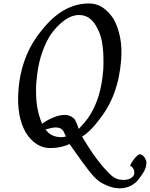

<svg xmlns="http://www.w3.org/2000/svg" viewBox="-20 -836 847 1084"><path d="M293.3 -116.4Q282.1 -116.4 268.5 -113.1Q254.9 -109.7 236.9 -105.1Q254.9 -80.5 277.4 -71Q300 -61.5 327.2 -61.5Q338.5 -61.5 353.3 -66.2Q351.3 -69.2 350 -71Q348.7 -72.8 346.7 -75.9Q342.1 -93.3 330 -104.9Q317.9 -116.4 293.3 -116.4ZM185.6 -374.4Q183.6 -357.9 183.6 -345.1Q183.6 -332.3 183.6 -317.9Q183.6 -266.2 191.8 -222.6Q200 -179 217.9 -136.9Q240 -154.9 277.2 -171Q314.4 -187.2 345.1 -187.2Q380.5 -187.2 403.6 -160Q407.7 -151.3 414.4 -136.2Q421 -121 424.1 -107.7Q440 -124.1 457.9 -145.1Q475.9 -166.2 488.7 -187.2Q521 -240 538.7 -300.8Q556.4 -361.5 563.1 -443.6Q564.1 -457.9 564.1 -471.8Q564.1 -485.6 564.1 -498.5Q564.1 -546.7 557.2 -591.3Q550.3 -635.9 532.3 -670.8Q494.9 -751.3 427.2 -751.3Q383.6 -751.3 340 -718.5Q296.4 -685.6 261.5 -633.8Q229.2 -579 210.8 -517.7Q192.3 -456.4 185.6 -374.4ZM806.7 82.1Q806.7 111.3 787.9 140.3Q769.2 169.2 754.9 185.6Q714.4 227.2 654.9 227.2Q629.2 227.2 600 217.4Q570.8 207.7 543.6 190.3Q527.2 179 512.8 163.8Q498.5 148.7 481.3 126.9Q464.1 105.1 441.8 74.4Q419.5 43.6 388.7 0Q385.6 -5.1 381.5 -10.8Q377.4 -16.4 372.8 -22.6Q322.6 0 264.1 0Q179 0 124.1 -90.3Q74.4 -179 83.6 -317.9Q96.4 -522.6 217.9 -667.7Q335.9 -816.4 482.1 -816.4Q527.2 -816.4 561 -792.8Q594.9 -769.2 622.6 -727.2Q646.7 -682.1 657.9 -625.6Q669.2 -569.2 664.1 -498.5Q656.4 -396.4 624.4 -309.5Q592.3 -222.6 530.8 -148.7Q490.3 -94.9 443.6 -64.1Q453.3 -48.7 477.4 -9.7Q501.5 29.2 532.3 69.5Q563.1 109.7 595.1 142.1Q627.2 174.4 654.9 177.4Q667.7 180.5 683.1 179.7Q698.5 179 710.5 174.1Q722.6 169.2 730.5 160.3Q738.5 151.3 738.5 140Q738.5 127.2 732.8 116.2Q727.2 105.1 714.4 100Q714.4 98.5 720.8 86.4Q727.2 74.4 736.9 62.1Q746.7 49.7 757.2 41Q767.7 32.3 774.4 35.9Q785.6 40 792.1 47.4Q798.5 54.9 801.5 63.1Q806.7 70.8 806.7 82.1Z"/></svg>

Font: MM Jasmine
Style: Regular
Weight: 400
Designer: Khon Soe Zaw Thu
Version: Version 1.00 July 11, 2016, initial release